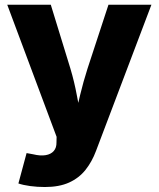

<svg xmlns="http://www.w3.org/2000/svg" viewBox="-20 -562 653 790"><path d="M55.7 192.9 89.4 67.9 116.2 72.8Q146 80.1 167.7 76.4Q189.5 72.8 201.2 59.3Q212.9 45.9 212.4 23.9L212.9 1L9.8 -542.5H189L270 -278.8Q286.1 -224.6 296.1 -170.2Q306.2 -115.7 319.3 -54.2H283.2Q296.4 -115.7 309.6 -170.7Q322.8 -225.6 339.8 -278.8L426.3 -542.5H603L375 59.1Q358.4 103.5 331.8 137Q305.2 170.4 264.4 189Q223.6 207.5 164.6 207.5Q133.3 207.5 104.5 203.6Q75.7 199.7 55.7 192.9Z"/></svg>

Font: Inter 16pt ExtraBold
Style: Regular
Weight: 800
Version: Version 4.001;git-66647c0bb